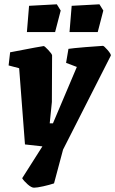

<svg xmlns="http://www.w3.org/2000/svg" viewBox="-20 -686 535 892"><path d="M495 -428 273 9 231 166Q210 173 181 179.5Q152 186 138 186Q126 186 108.5 170.5Q91 155 83 142L177 -6L96 -15L69 -369L20 -382L27 -443Q177 -472 183 -472Q187 -472 204 -454Q221 -436 222 -429L221 -212L211 -113H226L337 -375L287 -394L298 -459Q317 -462 376 -467Q435 -472 458 -473Q463 -473 479.5 -454Q496 -435 495 -428ZM115 -659 244 -666 262 -637 236 -537H105ZM313 -659 442 -666 460 -637 434 -537H303Z"/></svg>

Font: Grenze ExtraBold
Style: Italic
Weight: 800
Italic angle: -10°
Designer: Renata Polastri
Foundry: Omnibus-Type
Version: Version 1.002; ttfautohint (v1.8)